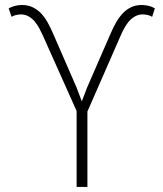

<svg xmlns="http://www.w3.org/2000/svg" viewBox="-20 -736 640 756"><path d="M416 -605 323.7 -393.1 302.2 -336.9 280.8 -393.1 188.5 -605Q178.7 -627.9 167 -648.7Q155.3 -669.4 140.6 -684.6Q125.5 -699.7 106.7 -708.3Q87.9 -716.8 64 -716.3Q50.3 -715.8 38.1 -712.6Q25.9 -709.5 14.2 -703.1L25.4 -669.9Q33.2 -674.3 41.7 -676.5Q50.3 -678.7 60.1 -679.2Q77.6 -679.7 91.8 -671.9Q106 -664.1 116.7 -651.4Q127.4 -638.7 135.3 -623.5Q143.1 -608.4 149.4 -594.7L281.7 -298.8V0H324.2V-296.9L454.6 -594.7Q460.4 -608.4 468.3 -623Q476.1 -637.7 486.3 -650.4Q497.1 -663.1 511.5 -671.4Q525.9 -679.7 544.4 -679.2Q554.2 -678.7 562.7 -676.5Q571.3 -674.3 579.1 -669.9L589.8 -703.1Q578.1 -710 565.9 -712.9Q553.7 -715.8 540.5 -716.3Q516.6 -716.8 497.8 -708.3Q479 -699.7 464.4 -684.6Q449.7 -669.4 437.7 -648.7Q425.8 -627.9 416 -605Z"/></svg>

Font: Roboto Mono ExtraLight
Style: Regular
Weight: 250
Monospace: yes
Designer: Google
Version: Version 3.000